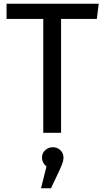

<svg xmlns="http://www.w3.org/2000/svg" viewBox="-20 -709 557 1025"><path d="M497 -608H306V0H211V-608H15V-689H507ZM319 133Q319 146 313.5 162Q308 178 293 210L252 296H199L228 180Q204 159 204 133Q204 109 221 93Q238 77 262 77Q286 77 302.5 93Q319 109 319 133Z"/></svg>

Font: FiraGO
Style: Regular
Weight: 400
Designer: bBox Type
Foundry: bBox Type GmbH
Version: Version 1.001;April 20, 2020;FontCreator 12.0.0.2555 64-bit